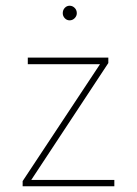

<svg xmlns="http://www.w3.org/2000/svg" viewBox="-20 -650 478 670"><path d="M59 0V-18L329 -426H77V-449H358V-430L89 -22H379V0ZM223 -579Q213 -579 206 -586.5Q199 -594 199 -604Q199 -615 206 -622.5Q213 -630 223 -630Q233 -630 240.5 -622.5Q248 -615 248 -604Q248 -594 240.5 -586.5Q233 -579 223 -579Z"/></svg>

Font: Inconsolata SemiCondensed ExtraLight
Style: Regular
Weight: 200
Width: 4
Monospace: yes
Designer: Raph Levien, Cyreal, Brenton Simpson
Foundry: Raph Levien, Cyreal, Google
Version: Version 3.100; ttfautohint (v1.8.4.7-5d5b)